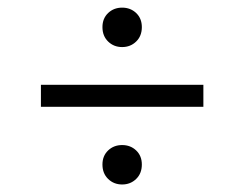

<svg xmlns="http://www.w3.org/2000/svg" viewBox="-20 -581 640 503"><path d="M300 -457.7Q278.2 -457.7 263.3 -472.2Q248.4 -486.6 248.4 -510Q248.4 -532.7 263.3 -546.9Q278.2 -561 300 -561Q321.8 -561 336.7 -546.9Q351.6 -532.7 351.6 -510Q351.6 -486.6 336.7 -472.2Q321.8 -457.7 300 -457.7ZM300 -97.7Q278.2 -97.7 263.3 -112.2Q248.4 -126.6 248.4 -150Q248.4 -172.7 263.3 -186.9Q278.2 -201 300 -201Q321.8 -201 336.7 -186.9Q351.6 -172.7 351.6 -150Q351.6 -126.6 336.7 -112.2Q321.8 -97.7 300 -97.7ZM87.2 -301.2V-358.8H512.8V-301.2Z"/></svg>

Font: SourceCodeVF
Style: Italic
Weight: 200
Italic angle: -11°
Monospace: yes
Designer: Paul D. Hunt, Teo Tuominen
Foundry: Adobe
Version: Version 1.026;hotconv 1.1.0;makeotfexe 2.6.0